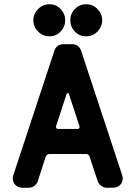

<svg xmlns="http://www.w3.org/2000/svg" viewBox="-20 -884 638 904"><path d="M461 -789Q461 -758 439 -735.5Q417 -713 385 -713Q354 -713 332.5 -735.5Q311 -758 311 -789Q311 -819 332.5 -841.5Q354 -864 385 -864Q417 -864 439 -841.5Q461 -819 461 -789ZM287 -789Q287 -758 265.5 -735.5Q244 -713 213 -713Q182 -713 159.5 -735.5Q137 -758 137 -789Q137 -819 159.5 -841.5Q182 -864 213 -864Q244 -864 265.5 -841.5Q287 -819 287 -789ZM555 -60Q563 -39 550 -18Q535 0 513 0H483Q468 0 456.5 -9Q445 -18 440 -31L402 -146Q398 -159 385 -159H213Q201 -159 195 -146L158 -31Q154 -18 142 -9Q130 0 115 0H85Q63 0 48 -18Q35 -39 43 -60L236 -645Q247 -676 279 -676H319Q351 -676 362 -645ZM354 -290 304 -443Q303 -446 299.5 -446Q296 -446 294 -443L244 -290Q242 -285 245 -281Q248 -277 252 -277H346Q351 -277 353.5 -281Q356 -285 354 -290Z"/></svg>

Font: Monomaniac One
Style: Regular
Weight: 400
Version: Version 1.000; ttfautohint (v1.8.3)